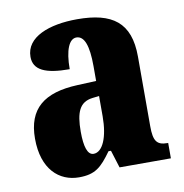

<svg xmlns="http://www.w3.org/2000/svg" viewBox="-68 -614 659 689"><g transform="rotate(-10 261.5 -270.0)"><path d="M166 10C225 10 248 -11 286 -64H295L315 0H502V-56H499C461 -56 449 -72 449 -126V-380C449 -505 385 -550 257 -550C155 -550 69 -518 69 -446C69 -398 111 -378 200 -378C200 -448 217 -486 243 -486C272 -486 286 -449 286 -374V-320L218 -317C95 -312 34 -263 34 -154C34 -42 94 10 166 10ZM232 -64C210 -64 200 -95 200 -150C200 -221 215 -256 262 -262L287 -265V-191C287 -115 265 -64 232 -64Z"/></g></svg>

Font: Noto Serif Georgian ExtraCondensed Black
Style: Regular
Weight: 900
Width: 2
Designer: Monotype Design Team, Akaki Razmadze
Foundry: Google LLC
Version: Version 2.003